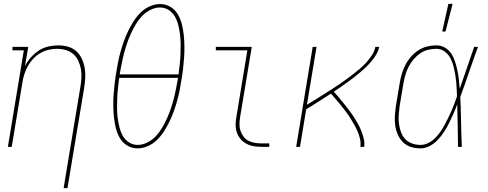

<svg xmlns="http://www.w3.org/2000/svg" viewBox="-20 -764 2540 999"><path d="M311 215 398 -310Q402 -334 403.5 -357.5Q405 -381 401 -404Q397 -427 387.5 -447.5Q378 -468 361.5 -482.5Q345 -497 322.5 -503.5Q300 -510 276 -510Q254 -510 231.5 -504.5Q209 -499 188.5 -487Q168 -475 151.5 -457Q135 -439 124 -418.5Q113 -398 106 -376Q99 -354 96 -331L41 0H21L104 -502H45V-520H127L110 -420Q122 -444 140.5 -465Q159 -486 182 -501Q205 -516 231 -522Q257 -528 283 -528Q309 -528 334 -521Q359 -514 377 -497.5Q395 -481 405.5 -458.5Q416 -436 420.5 -411Q425 -386 423.5 -359.5Q422 -333 418 -307L331 215Z M696 8Q667 8 642.5 -6.5Q618 -21 604 -45Q590 -69 583 -96.5Q576 -124 573 -152.5Q570 -181 569.5 -210.5Q569 -240 571 -269.5Q573 -299 576.5 -329Q580 -359 585 -388Q589 -415 594.5 -442Q600 -469 607.5 -496Q615 -523 624.5 -549.5Q634 -576 646.5 -602Q659 -628 674.5 -652.5Q690 -677 711 -698Q732 -719 759 -731Q786 -743 813 -743Q842 -743 866.5 -728.5Q891 -714 905 -690Q919 -666 926 -638.5Q933 -611 936 -582.5Q939 -554 939.5 -524.5Q940 -495 938 -465.5Q936 -436 932.5 -406Q929 -376 924 -347Q920 -320 914.5 -293Q909 -266 901.5 -239Q894 -212 884.5 -185.5Q875 -159 862.5 -133Q850 -107 834.5 -82.5Q819 -58 798 -37Q777 -16 750 -4Q723 8 696 8ZM603 -377H909Q912 -402 915 -428Q918 -454 919 -480Q920 -506 920 -531.5Q920 -557 917 -582Q914 -607 908 -631.5Q902 -656 890.5 -677Q879 -698 858.5 -711.5Q838 -725 812 -725Q787 -725 761.5 -712Q736 -699 717.5 -679Q699 -659 685 -635Q671 -611 660 -586.5Q649 -562 640.5 -537Q632 -512 625.5 -487Q619 -462 614 -436.5Q609 -411 604 -385ZM697 -10Q722 -10 747.5 -23Q773 -36 791.5 -56Q810 -76 824 -100Q838 -124 849 -148.5Q860 -173 868.5 -198Q877 -223 883.5 -248Q890 -273 895 -298.5Q900 -324 905 -350L906 -359H600Q597 -333 594 -307Q591 -281 590 -255Q589 -229 589 -203.5Q589 -178 592 -153Q595 -128 601 -103.5Q607 -79 618.5 -58Q630 -37 650.5 -23.5Q671 -10 697 -10Z M1340 0Q1319 0 1299 -3.5Q1279 -7 1261.5 -16.5Q1244 -26 1231.5 -41Q1219 -56 1212.5 -74.5Q1206 -93 1206 -114Q1206 -135 1210 -156L1267 -502H1103V-520H1290L1229 -153Q1226 -135 1226 -117Q1226 -99 1231.5 -83Q1237 -67 1247 -53.5Q1257 -40 1272 -32Q1287 -24 1304.5 -21Q1322 -18 1340 -18H1381V0Z M1521 0 1607 -520H1627L1577 -219Q1597 -231 1617.5 -243.5Q1638 -256 1658 -269Q1678 -282 1698 -294.5Q1718 -307 1738 -320.5Q1758 -334 1777.5 -348Q1797 -362 1815.5 -376.5Q1834 -391 1852.5 -406.5Q1871 -422 1887 -440Q1903 -458 1916 -478Q1929 -498 1933 -520H1953Q1949 -500 1938.5 -482Q1928 -464 1914.5 -447.5Q1901 -431 1885.5 -416Q1870 -401 1854 -387.5Q1838 -374 1821 -361Q1804 -348 1787 -335.5Q1770 -323 1752.5 -311Q1735 -299 1717 -287Q1731 -272 1744 -256Q1757 -240 1770 -224Q1783 -208 1796 -191Q1809 -174 1820 -157Q1831 -140 1841.5 -121.5Q1852 -103 1859.5 -84Q1867 -65 1872.5 -43.5Q1878 -22 1875 0H1855Q1858 -22 1853 -42.5Q1848 -63 1840 -81.5Q1832 -100 1822 -117.5Q1812 -135 1801.5 -151.5Q1791 -168 1778.5 -184.5Q1766 -201 1753.5 -216.5Q1741 -232 1728 -247Q1715 -262 1702 -277Q1670 -256 1637.5 -235.5Q1605 -215 1573 -195L1541 0Z M2168 8Q2142 8 2118 0.5Q2094 -7 2077 -24Q2060 -41 2050 -63.5Q2040 -86 2036.5 -110.5Q2033 -135 2034.5 -161Q2036 -187 2040 -213L2060 -333Q2064 -357 2071 -380.5Q2078 -404 2089.5 -426.5Q2101 -449 2118 -468.5Q2135 -488 2156.5 -502Q2178 -516 2202 -522Q2226 -528 2250 -528Q2275 -528 2295.5 -516Q2316 -504 2328.5 -484.5Q2341 -465 2348 -442.5Q2355 -420 2360 -397Q2365 -374 2367.5 -350Q2370 -326 2372 -302Q2391 -356 2409.5 -410.5Q2428 -465 2447 -520H2467Q2443 -455 2421 -390Q2399 -325 2375 -260Q2378 -195 2379 -130Q2380 -65 2383 0H2363Q2362 -55 2361.5 -110Q2361 -165 2359 -221Q2350 -196 2339.5 -172.5Q2329 -149 2317.5 -125.5Q2306 -102 2291.5 -79.5Q2277 -57 2259 -37.5Q2241 -18 2217 -5Q2193 8 2168 8ZM2168 -10Q2188 -10 2207.5 -19.5Q2227 -29 2242 -43.5Q2257 -58 2269.5 -75.5Q2282 -93 2292 -111.5Q2302 -130 2311 -148.5Q2320 -167 2328.5 -186Q2337 -205 2344 -224.5Q2351 -244 2358 -263Q2357 -288 2355.5 -313.5Q2354 -339 2350.5 -363.5Q2347 -388 2341.5 -412Q2336 -436 2325.5 -457.5Q2315 -479 2295.5 -494.5Q2276 -510 2250 -510Q2228 -510 2206 -504.5Q2184 -499 2165 -485.5Q2146 -472 2131 -454Q2116 -436 2105.5 -415.5Q2095 -395 2089 -373.5Q2083 -352 2079 -330L2059 -210Q2056 -187 2054.5 -164Q2053 -141 2056 -119Q2059 -97 2066.5 -76.5Q2074 -56 2088.5 -40.5Q2103 -25 2124 -17.5Q2145 -10 2168 -10ZM2281 -600 2313 -744H2335L2298 -600Z"/></svg>

Font: Iosevka Curly Slab Thin
Style: Italic
Weight: 100
Italic angle: -9°
Monospace: yes
Designer: Belleve Invis
Foundry: Belleve Invis
Version: Version 22.1.2; ttfautohint (v1.8.4)